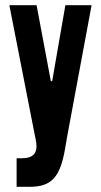

<svg xmlns="http://www.w3.org/2000/svg" viewBox="-20 -520 389 740"><path d="M240 0 333 -500H232L181 -207H176L121 -500H16L114 0L117 14C129 69 111 90 62 90H44V200H94C178 200 212 164 231 52Z"/></svg>

Font: Jakob Semi-Condensed
Style: Regular
Weight: 400
Width: 4
Designer: Alan Madić
Foundry: X Cicéro
Version: Version 1.000;Glyphs 3.1.2 (3151)